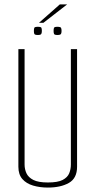

<svg xmlns="http://www.w3.org/2000/svg" viewBox="-20 -842 431 867"><path d="M196 5Q160 5 129.5 -4Q99 -13 81 -33.5Q63 -54 63 -89V-620H91V-99Q91 -78 99.5 -59.5Q108 -41 130.5 -29.5Q153 -18 196 -18Q241 -18 263 -29.5Q285 -41 292.5 -59.5Q300 -78 300 -99V-620H328V-89Q328 -37 291 -16Q254 5 196 5ZM239 -684Q226 -684 224 -689Q222 -694 222 -702Q222 -712 224 -716.5Q226 -721 239 -721Q253 -721 255.5 -716.5Q258 -712 258 -702Q258 -694 255.5 -689Q253 -684 239 -684ZM151 -684Q137 -684 135 -689Q133 -694 133 -702Q133 -712 135 -716.5Q137 -721 151 -721Q165 -721 167 -716.5Q169 -712 169 -702Q169 -694 166.5 -689Q164 -684 151 -684ZM156 -739 250 -822H283L176 -739Z"/></svg>

Font: Smooch Sans ExtraLight
Style: Regular
Weight: 200
Designer: Robert E. Leuschke
Foundry: Robert E. Leuschke
Version: Version 1.010; ttfautohint (v1.8.3)